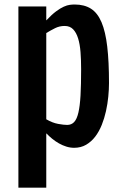

<svg xmlns="http://www.w3.org/2000/svg" viewBox="-20 -654 556 861"><path d="M62.5 -625H187.5V-562.5Q211.9 -588.4 231.2 -602.8Q250.5 -617.2 265.9 -624Q281.2 -630.9 293 -632.3Q304.7 -633.8 314.5 -633.8Q358.4 -633.8 387.9 -615Q417.5 -596.2 435.3 -554.2Q453.1 -512.2 460.9 -445.1Q468.8 -377.9 468.8 -281.2Q468.8 -252.9 465.6 -220.5Q462.4 -188 455.3 -155.8Q448.2 -123.5 436.3 -93.8Q424.3 -64 407 -41.3Q389.6 -18.6 366.2 -4.9Q342.8 8.8 312.5 8.8Q294.9 8.8 277.6 3.4Q260.3 -2 244.4 -11Q228.5 -20 214.1 -31.7Q199.7 -43.5 187.5 -56.2V187.5H62.5ZM187.5 -119.1Q215.3 -103 240.7 -98.4Q266.1 -93.8 281.2 -93.8Q300.3 -93.8 312.5 -106.7Q324.7 -119.6 331.5 -148.9Q338.4 -178.2 341.1 -226.1Q343.8 -273.9 343.8 -343.8Q343.8 -384.8 341.1 -420.2Q338.4 -455.6 330.3 -481.7Q322.3 -507.8 307.9 -522.7Q293.5 -537.6 270 -537.6Q246.6 -537.6 226.8 -527.6Q207 -517.6 187.5 -505.9Z"/></svg>

Font: tigers
Style: Regular
Weight: 400
Designer: vernon adams
Foundry: vernon adams
Version: Version 1.2